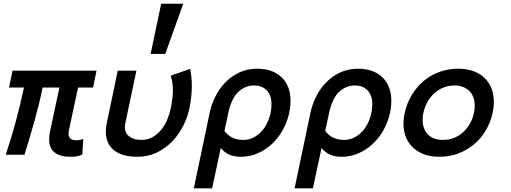

<svg xmlns="http://www.w3.org/2000/svg" viewBox="-20 -838 2769 1040"><path d="M353 -130.9Q348.1 -106.9 357.2 -92.5Q366.2 -78.1 391.1 -78.1Q404.8 -78.1 413.8 -80.1Q422.9 -82 431.2 -85.9L425.8 -1Q402.8 11.2 362.8 11.2Q293.9 11.2 264.9 -22.5Q235.8 -56.2 252 -130.9L301.8 -363.8H210.9Q201.2 -315.9 190.2 -271.5Q179.2 -227.1 167 -183.6Q154.8 -140.1 141.4 -95Q127.9 -49.8 112.8 0H11.2Q26.9 -48.8 40.5 -93Q54.2 -137.2 65.7 -180.7Q77.1 -224.1 88.1 -269Q99.1 -314 109.9 -363.8H28.8L47.9 -455.1H502.9L483.9 -363.8H402.8Z M722.7 11.2Q676.8 11.2 641.8 -0.5Q606.9 -12.2 585 -35.6Q563 -59.1 555.9 -93.5Q548.8 -127.9 559.1 -174.8L617.7 -455.1H718.8L659.7 -174.8Q648.9 -127 674.8 -103.5Q700.7 -80.1 745.1 -80.1Q779.8 -80.1 806.9 -95.5Q834 -110.8 854 -136Q874 -161.1 886.5 -191.7Q898.9 -222.2 904.8 -251Q916 -304.2 916.5 -347.2Q917 -390.1 904.8 -428.2L1009.8 -464.8Q1020 -418 1019 -364Q1018.1 -310.1 1005.9 -250Q996.1 -204.1 972.9 -157.5Q949.7 -110.8 914.3 -73.5Q878.9 -36.1 830.8 -12.5Q782.7 11.2 722.7 11.2ZM972.7 -817.9 875 -545.9H795.9L853 -817.9Z M1546.9 -227.1Q1534.7 -173.8 1509.8 -130.4Q1484.9 -86.9 1450 -55.4Q1415 -23.9 1372.8 -6.3Q1330.6 11.2 1285.6 11.2Q1247.6 11.2 1221.7 -0.5Q1195.8 -12.2 1175.8 -36.1L1128.9 182.1H1029.8L1115.7 -227.1Q1125 -272 1146.5 -314.9Q1168 -357.9 1200.4 -391.4Q1232.9 -424.8 1276.4 -445.3Q1319.8 -465.8 1374 -465.8Q1424.8 -465.8 1462.4 -448.5Q1500 -431.2 1522.9 -399.2Q1545.9 -367.2 1551.8 -323Q1557.6 -278.8 1546.9 -227.1ZM1445.8 -227.1Q1451.7 -257.8 1450.2 -284.9Q1448.7 -312 1437.3 -332Q1425.8 -352.1 1405.8 -363.5Q1385.7 -375 1356 -375Q1308.6 -375 1271.2 -340.6Q1233.9 -306.2 1216.8 -227.1L1195.8 -128.9Q1231 -80.1 1297.9 -80.1Q1325.7 -80.1 1349.9 -91.6Q1374 -103 1393.3 -122.6Q1412.6 -142.1 1425.8 -168.9Q1439 -195.8 1445.8 -227.1Z M2092.8 -227.1Q2080.6 -173.8 2055.7 -130.4Q2030.8 -86.9 1995.8 -55.4Q1960.9 -23.9 1918.7 -6.3Q1876.5 11.2 1831.5 11.2Q1793.5 11.2 1767.6 -0.5Q1741.7 -12.2 1721.7 -36.1L1674.8 182.1H1575.7L1661.6 -227.1Q1670.9 -272 1692.4 -314.9Q1713.9 -357.9 1746.3 -391.4Q1778.8 -424.8 1822.3 -445.3Q1865.7 -465.8 1919.9 -465.8Q1970.7 -465.8 2008.3 -448.5Q2045.9 -431.2 2068.8 -399.2Q2091.8 -367.2 2097.7 -323Q2103.5 -278.8 2092.8 -227.1ZM1991.7 -227.1Q1997.6 -257.8 1996.1 -284.9Q1994.6 -312 1983.2 -332Q1971.7 -352.1 1951.7 -363.5Q1931.6 -375 1901.9 -375Q1854.5 -375 1817.1 -340.6Q1779.8 -306.2 1762.7 -227.1L1741.7 -128.9Q1776.9 -80.1 1843.8 -80.1Q1871.6 -80.1 1895.8 -91.6Q1919.9 -103 1939.2 -122.6Q1958.5 -142.1 1971.7 -168.9Q1984.9 -195.8 1991.7 -227.1Z M2648.4 -227.1Q2636.7 -173.8 2610.6 -130.4Q2584.5 -86.9 2546.6 -55.4Q2508.8 -23.9 2461.2 -6.3Q2413.6 11.2 2359.4 11.2Q2306.6 11.2 2266.6 -6.3Q2226.6 -23.9 2201.7 -55.4Q2176.8 -86.9 2168.7 -130.4Q2160.6 -173.8 2172.4 -227.1Q2183.6 -278.8 2210.2 -323Q2236.8 -367.2 2274.7 -399.2Q2312.5 -431.2 2360.6 -448.5Q2408.7 -465.8 2461.4 -465.8Q2515.6 -465.8 2555.2 -448.5Q2594.7 -431.2 2619.6 -399.2Q2644.5 -367.2 2652.1 -323Q2659.7 -278.8 2648.4 -227.1ZM2547.4 -227.1Q2553.7 -257.8 2550 -285.4Q2546.4 -313 2533 -332.5Q2519.5 -352.1 2496.6 -363.5Q2473.6 -375 2441.4 -375Q2409.7 -375 2381.6 -363.5Q2353.5 -352.1 2332 -332.5Q2310.5 -313 2295.2 -285.4Q2279.8 -257.8 2273.4 -227.1Q2266.6 -194.8 2270.5 -168.5Q2274.4 -142.1 2287.6 -122.1Q2300.8 -102.1 2324.2 -91.1Q2347.7 -80.1 2379.4 -80.1Q2411.6 -80.1 2439.2 -91.1Q2466.8 -102.1 2488.8 -122.1Q2510.7 -142.1 2525.6 -168.5Q2540.5 -194.8 2547.4 -227.1Z"/></svg>

Font: Anonymous Pro
Style: Bold Italic
Weight: 700
Italic angle: -12°
Monospace: yes
Designer: Mark Simonson
Version: Version 1.003